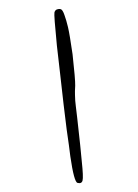

<svg xmlns="http://www.w3.org/2000/svg" viewBox="-107 -729 580 807"><g transform="rotate(15 183.0 -325.5)"><path d="M312 18Q297 18 254 -82L236 -126L210 -187L170 -286L124 -403L79 -517Q33 -639 33 -649Q33 -659 40 -664Q47 -669 55 -669Q63 -669 76 -650Q90 -630 104 -604Q119 -576 152 -499Q191 -399 197 -374Q202 -349 206 -337Q213 -312 222 -291L240 -246L282 -138L306 -74Q330 -12 330 3Q330 18 312 18Z"/></g></svg>

Font: Miltonian Tattoo
Style: Regular
Weight: 400
Designer: Pablo Impallari
Foundry: Pablo Impallari
Version: Version 1.008